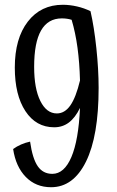

<svg xmlns="http://www.w3.org/2000/svg" viewBox="-20 -537 492 804"><path d="M123 -257Q123 -166 149 -114Q175 -62 218 -62Q251 -62 274.5 -95.5Q298 -129 315 -200Q313 -275 304.5 -337.5Q296 -400 280 -454Q271 -457 260.5 -458.5Q250 -460 239 -460Q181 -460 152 -409.5Q123 -359 123 -257ZM393 -169Q393 33 340 140Q287 247 194 247Q130 247 88 204Q46 161 35 87Q50 76 68.5 68Q87 60 106 56Q116 127 138 159Q160 191 199 191Q249 191 279 120.5Q309 50 315 -85Q295 -44 268.5 -24Q242 -4 207 -4Q131 -4 86.5 -71.5Q42 -139 42 -254Q42 -376 96.5 -446.5Q151 -517 243 -517Q272 -517 302.5 -510Q333 -503 359 -490Q374 -425 383.5 -335.5Q393 -246 393 -169Z"/></svg>

Font: Atma
Style: Regular
Weight: 400
Designer: Gregori Vincens, Jeremie Hornus, Riccardo Olocco, Yoann Minet.
Foundry: black foundry
Version: Version 1.102;PS 1.100;hotconv 1.0.86;makeotf.lib2.5.63406